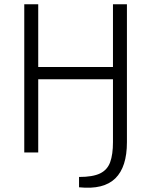

<svg xmlns="http://www.w3.org/2000/svg" viewBox="-20 -710 709 894"><path d="M158 -690V0H93V-690ZM517 -398V-341H150V-398ZM506 -690H571V-48Q571 10 557.5 52Q544 94 517 120.5Q490 147 448 157.5Q406 168 348 162V114Q412 114 446 97.5Q480 81 493 45Q506 9 506 -48Z"/></svg>

Font: Exo 2 Light
Style: Regular
Weight: 300
Designer: Natanael Gama
Foundry: Natanael Gama
Version: Version 2.010